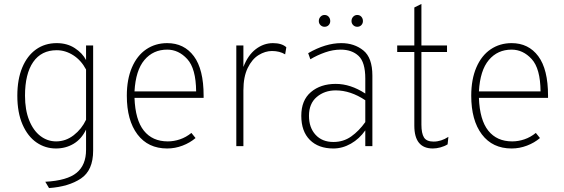

<svg xmlns="http://www.w3.org/2000/svg" viewBox="-20 -742 2866 975"><path d="M210 181Q321 175 369 135.5Q417 96 417 19V-84Q394 -36 354 -12Q314 12 264 12Q210 12 165.5 -18.5Q121 -49 94.5 -109.5Q68 -170 68 -256Q68 -339 93 -399Q118 -459 163 -491Q208 -523 268 -523Q321 -523 360 -497.5Q399 -472 417 -437V-511H453V23Q453 123 391 164.5Q329 206 229 213ZM417 -134V-389Q392 -436 352 -461.5Q312 -487 268 -487Q190 -487 148.5 -427Q107 -367 107 -256Q107 -184 128 -131.5Q149 -79 185 -51.5Q221 -24 265 -24Q314 -24 354.5 -55.5Q395 -87 417 -134Z M624 -256Q624 -339 650 -399.5Q676 -460 722.5 -491.5Q769 -523 829 -523Q915 -523 964.5 -456.5Q1014 -390 1014 -256V-245H663Q667 -133 710.5 -78.5Q754 -24 832 -24Q863 -24 894 -34.5Q925 -45 952 -67L973 -41Q945 -17 907 -2.5Q869 12 829 12Q732 12 678 -59.5Q624 -131 624 -256ZM976 -278Q975 -394 931 -442Q887 -490 829 -490Q758 -490 713.5 -437.5Q669 -385 663 -278Z M1180 -511H1216V-402Q1239 -462 1279 -492.5Q1319 -523 1366 -523Q1411 -523 1434 -502L1428 -466Q1400 -483 1361 -483Q1327 -483 1293.5 -462.5Q1260 -442 1238 -397Q1216 -352 1216 -283V0H1180Z M1835 -80Q1805 -37 1762 -12.5Q1719 12 1673 12Q1597 12 1553.5 -31.5Q1510 -75 1510 -154Q1510 -233 1559 -274.5Q1608 -316 1685 -316Q1760 -316 1835 -267V-343Q1835 -426 1801 -458Q1767 -490 1710 -490Q1671 -490 1631 -476Q1591 -462 1556 -441L1545 -472Q1633 -523 1713 -523Q1779 -523 1825 -486Q1871 -449 1871 -358V0H1835ZM1835 -122V-233Q1760 -283 1685 -283Q1628 -283 1588.5 -249.5Q1549 -216 1549 -154Q1549 -94 1582.5 -57.5Q1616 -21 1673 -21Q1724 -21 1763.5 -49Q1803 -77 1835 -122ZM1599 -635Q1599 -648 1607.5 -657Q1616 -666 1628 -666Q1641 -666 1649 -657Q1657 -648 1657 -635Q1657 -623 1649 -614.5Q1641 -606 1628 -606Q1616 -606 1607.5 -614.5Q1599 -623 1599 -635ZM1765 -635Q1765 -648 1773.5 -657Q1782 -666 1794 -666Q1807 -666 1815 -657Q1823 -648 1823 -635Q1823 -623 1815 -614.5Q1807 -606 1794 -606Q1782 -606 1773.5 -614.5Q1765 -623 1765 -635Z M2084 -104V-478H1997V-511H2084V-704L2120 -722V-511H2250V-478H2120V-109Q2120 -65 2133 -44Q2146 -23 2182 -23Q2220 -23 2257 -47L2253 -9Q2237 1 2216.5 6.5Q2196 12 2178 12Q2084 12 2084 -104Z M2373 -256Q2373 -339 2399 -399.5Q2425 -460 2471.5 -491.5Q2518 -523 2578 -523Q2664 -523 2713.5 -456.5Q2763 -390 2763 -256V-245H2412Q2416 -133 2459.5 -78.5Q2503 -24 2581 -24Q2612 -24 2643 -34.5Q2674 -45 2701 -67L2722 -41Q2694 -17 2656 -2.5Q2618 12 2578 12Q2481 12 2427 -59.5Q2373 -131 2373 -256ZM2725 -278Q2724 -394 2680 -442Q2636 -490 2578 -490Q2507 -490 2462.5 -437.5Q2418 -385 2412 -278Z"/></svg>

Font: Overpass Thin
Style: Regular
Weight: 100
Designer: Delve Withrington, Thomas Jockin
Foundry: Delve Fonts
Version: Version 3.000;DELV;Overpass